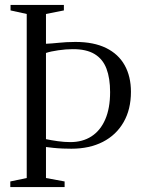

<svg xmlns="http://www.w3.org/2000/svg" viewBox="-20 -763 579 783"><path d="M89 -37V-706L23 -720.5V-743H240.5V-720.5L167.5 -706V-584.5Q179 -585 191.8 -586Q204.5 -587 219.2 -588.5Q234 -590 251 -591Q268 -592 287.5 -592Q362.5 -592 412.8 -567.2Q463 -542.5 488.5 -496.8Q514 -451 514 -388.5Q514 -317 484 -264.8Q454 -212.5 399.5 -184.5Q345 -156.5 271 -156.5Q257.5 -156.5 237 -157.2Q216.5 -158 197.2 -160Q178 -162 167.5 -163.5V-37L243.5 -23V0H22V-23ZM266.5 -183.5Q317 -183.5 353.2 -207Q389.5 -230.5 409.2 -276Q429 -321.5 429 -387.5Q429 -444 414.2 -483Q399.5 -522 365.8 -542.5Q332 -563 275.5 -562.5Q249.5 -562.5 218 -558Q186.5 -553.5 167.5 -547V-195.5Q189 -191 215.8 -187.2Q242.5 -183.5 266.5 -183.5Z"/></svg>

Font: Merriweather 120pt Light
Style: Regular
Weight: 300
Version: Version 2.100